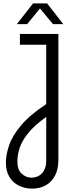

<svg xmlns="http://www.w3.org/2000/svg" viewBox="-20 -901 445 1138"><path d="M171 217Q128 217 92 199.5Q56 182 35.5 147.5Q15 113 15 63Q15 16 34 -40Q53 -96 105 -158Q157 -220 254 -284V-636H98V-700H326V47Q326 102 306 140Q286 178 251 197.5Q216 217 171 217ZM167 152Q190 152 210 141Q230 130 242 107.5Q254 85 254 50V-208Q184 -158 147 -112Q110 -66 96.5 -24Q83 18 83 56Q83 105 108.5 128.5Q134 152 167 152ZM80 -758 176 -881H259L355 -758H294L217 -851L141 -758Z"/></svg>

Font: MuseoModerno Thin Light
Style: Regular
Weight: 300
Version: Version 1.003